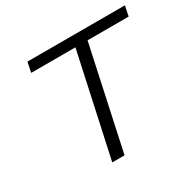

<svg xmlns="http://www.w3.org/2000/svg" viewBox="-145 -816 990 974"><g transform="rotate(-30 350.0 -329.0)"><path d="M246 0 389 -658H460L318 0ZM117 -599 129 -658H700L688 -599Z"/></g></svg>

Font: Ysabeau
Style: Italic
Weight: 400
Italic angle: -12°
Designer: Christian Thalmann (Catharsis Fonts)
Version: Version 2.000;gftools[0.9.27.dev2+g8671c4b]